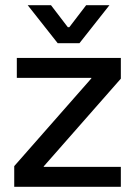

<svg xmlns="http://www.w3.org/2000/svg" viewBox="-20 -722 522 742"><path d="M35 -80 333 -419V-421H45V-498H447V-418L149 -79V-77H447V0H35ZM87 -702H177L242 -617H248L313 -702H403L287 -555H203Z"/></svg>

Font: Chakra Petch Medium
Style: Regular
Weight: 500
Designer: Katatrad Aksorn Co.,Ltd.
Foundry: Cadson Demak Co.,Ltd.
Version: Version 1.000; ttfautohint (v1.6)